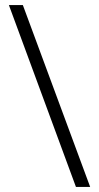

<svg xmlns="http://www.w3.org/2000/svg" viewBox="-20 -735 388 756"><path d="M70 -715 335 1H279L15 -715Z"/></svg>

Font: Noto Sans Lao UI SemCond Light
Style: Regular
Weight: 300
Width: 4
Designer: Monotype Design Team
Foundry: Monotype Imaging Inc.
Version: Version 2.000; ttfautohint (v1.8.4.7-5d5b)